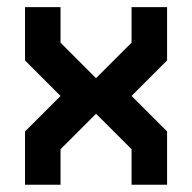

<svg xmlns="http://www.w3.org/2000/svg" viewBox="-20 -508 528 528"><path d="M48.8 -488.3H146.5V-390.6L244.1 -293L341.8 -390.6V-488.3H439.5V-341.8L341.8 -244.1L439.5 -146.5V0H341.8V-97.7L244.1 -195.3L146.5 -97.7V0H48.8V-146.5L146.5 -244.1L48.8 -341.8Z"/></svg>

Font: BabelStone Runic Short Twig
Style: Regular
Weight: 400
Designer: Andrew West
Foundry: BabelStone
Version: Version 3.003;March 14, 2022